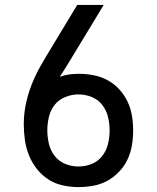

<svg xmlns="http://www.w3.org/2000/svg" viewBox="-20 -755 640 783"><path d="M300 8Q268 8 236 1Q204 -6 177 -23.5Q150 -41 130 -66.5Q110 -92 98 -122Q86 -152 81.5 -184Q77 -216 77 -248Q77 -290 85.5 -331Q94 -372 109.5 -411Q125 -450 145.5 -486Q166 -522 188 -558L295 -735H403L269 -514Q258 -496 247 -478Q236 -460 224 -442Q243 -449 263 -451.5Q283 -454 302 -454Q333 -454 363 -448Q393 -442 419.5 -427.5Q446 -413 466.5 -390.5Q487 -368 500 -341Q513 -314 518 -283.5Q523 -253 523 -223Q523 -193 518 -162.5Q513 -132 500 -104.5Q487 -77 465.5 -54.5Q444 -32 417.5 -17.5Q391 -3 360.5 2.5Q330 8 300 8ZM300 -76Q328 -76 354 -86.5Q380 -97 397 -119Q414 -141 420.5 -168.5Q427 -196 427 -223Q427 -251 420.5 -278Q414 -305 397 -327Q380 -349 354 -359.5Q328 -370 300 -370Q273 -370 246.5 -359.5Q220 -349 203 -327.5Q186 -306 179.5 -278.5Q173 -251 173 -223Q173 -196 179.5 -168.5Q186 -141 203 -119Q220 -97 246 -86.5Q272 -76 300 -76Z"/></svg>

Font: Iosevka Fixed Medium Extended
Style: Regular
Weight: 500
Width: 7
Monospace: yes
Designer: Belleve Invis
Foundry: Belleve Invis
Version: Version 24.1.1; ttfautohint (v1.8.4)